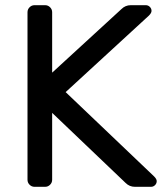

<svg xmlns="http://www.w3.org/2000/svg" viewBox="-20 -720 639 740"><path d="M574 -40Q584 -30 584 -22Q584 -13 577.5 -6.5Q571 0 562 0H500Q479 0 464 -15L181 -285V-27Q181 -16 173 -8Q165 0 154 0H113Q102 0 94 -8Q86 -16 86 -27V-673Q86 -684 94 -692Q102 -700 113 -700H154Q165 -700 173 -692Q181 -684 181 -673V-440L448 -685Q463 -700 484 -700H542Q551 -700 557.5 -693.5Q564 -687 564 -678Q564 -670 554 -660L233 -365Z"/></svg>

Font: Rubik
Style: Regular
Weight: 400
Designer: Hubert & Fischer
Foundry: Hubert & Fischer
Version: Version 1.100